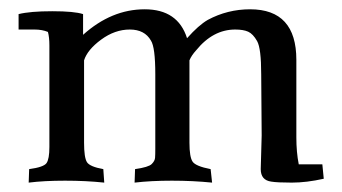

<svg xmlns="http://www.w3.org/2000/svg" viewBox="-20 -383 725 407"><path d="M532.7 -24.5 534.7 -95.9 533.7 -225.5Q533.7 -280.6 525 -295.9Q516.3 -311.2 506.1 -315.8Q495.9 -320.4 478.6 -320.4Q431.6 -320.4 395.9 -276.5Q385.7 -265.3 381.6 -255.1V-80.6Q381.6 -50 388.3 -40.3Q394.9 -30.6 426.5 -24.5L429.6 4.1Q388.8 0 344.4 0Q300 0 265.3 4.1L266.3 -24.5Q294.9 -28.6 301.5 -35.2Q308.2 -41.8 308.7 -48.5Q309.2 -55.1 309.2 -67.3V-225.5Q309.2 -282.7 300 -296.9Q286.7 -320.4 255.1 -320.4Q223.5 -320.4 194.4 -299Q165.3 -277.6 158.2 -255.1V-80.6Q158.2 -49 164.3 -39.3Q170.4 -29.6 199 -24.5L201 4.1Q162.2 0 117.9 0Q73.5 0 40.8 4.1L41.8 -24.5Q72.4 -28.6 78.6 -37.2Q84.7 -45.9 84.7 -71.4V-286.7Q84.7 -304.1 81.6 -315.3Q69.4 -320.4 53.1 -320.4H19.4V-353.1Q43.9 -359.2 90.8 -359.2Q137.8 -359.2 156.1 -353.1V-309.2Q216.3 -363.3 286.7 -363.3Q357.1 -363.3 376.5 -302Q401 -329.6 420.4 -340.8Q462.2 -363.3 510.2 -363.3Q608.2 -363.3 608.2 -256.1V-91.8Q608.2 -60.2 613.3 -34.7H663.3L666.3 -4.1Q629.6 4.1 598.5 4.1Q567.3 4.1 555.1 2Q532.7 -1 532.7 -24.5Z"/></svg>

Font: Suravaram
Style: Regular
Weight: 400
Designer: Purushoth Kumar Guthula
Foundry: SiliconAndhra, USA.
Version: Version 1.0.4; ttfautohint (v1.2.42-39fb)